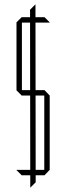

<svg xmlns="http://www.w3.org/2000/svg" viewBox="-20 -776 293 850"><path d="M77 -676V-700H177L200 -677V-676ZM76 0 53 -23V-24H176V0ZM114 54 113 -733 136 -756H137L138 31L115 54ZM76 -353 53 -376V-377H176V-353ZM53 -377V-677L76 -700H77V-377ZM176 0V-377H177L200 -353V-24L177 0Z"/></svg>

Font: Foldit Thin
Style: Regular
Weight: 100
Designer: Sophia Tai
Foundry: Sophia Tai
Version: Version 1.003